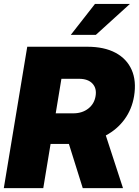

<svg xmlns="http://www.w3.org/2000/svg" viewBox="-23 -968 715 988"><path d="M-3.4 0 117.2 -727.5H426.3Q513.2 -727.5 571.3 -696.5Q629.4 -665.5 654.5 -608.6Q679.7 -551.8 667 -473.6Q655.8 -405.8 617.9 -354Q580.1 -302.2 521.5 -271L609.9 0H402.8L331.5 -227.5H237.3L199.7 0ZM263.7 -384.8H354Q399.9 -384.8 431.2 -409.2Q462.4 -433.6 468.8 -473.6Q475.6 -513.7 452.6 -538.1Q429.7 -562.5 383.8 -562.5H293ZM341.3 -788.6 465.8 -947.8H645.5L470.2 -788.6Z"/></svg>

Font: Inter Display Black
Style: Italic
Weight: 900
Italic angle: -9.39999°
Designer: Rasmus Andersson
Foundry: rsms
Version: Version 4.000;git-a52131595